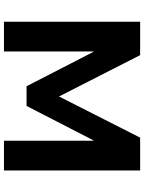

<svg xmlns="http://www.w3.org/2000/svg" viewBox="104 -850 745 994"><g transform="rotate(90 477.0 -352.5)"><path d="M92 0V-705H265L479 -285L692 -705H862V0H708V-463H706L528 -117H426L248 -463H246V0Z"/></g></svg>

Font: Nunito Sans 7pt ExtraBold
Style: Regular
Weight: 800
Designer: Vernon Adams
Foundry: Vernon Adams
Version: Version 3.101;gftools[0.9.27]